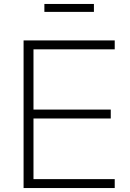

<svg xmlns="http://www.w3.org/2000/svg" viewBox="-20 -949 654 969"><path d="M99 0H559V-45H149V-351H539V-396H149V-700H559V-745H99ZM204 -889H454V-929H204Z"/></svg>

Font: Plus Jakarta Sans ExtraLight
Style: Regular
Weight: 200
Designer: Gumpita Rahayu
Foundry: Tokotype
Version: Version 2.004; ttfautohint (v1.8.3)